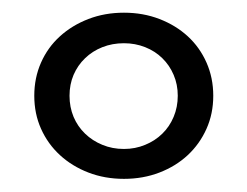

<svg xmlns="http://www.w3.org/2000/svg" viewBox="-20 -613 384 298"><path d="M87.9 -464.4Q87.9 -446.8 94.2 -431.6Q100.6 -416.5 112.1 -405.5Q123.5 -394.5 138.9 -388.2Q154.3 -381.8 172.4 -381.8Q189.9 -381.8 205.3 -388.2Q220.7 -394.5 231.9 -405.5Q243.2 -416.5 249.5 -431.6Q255.9 -446.8 255.9 -464.4Q255.9 -481.9 249.5 -496.8Q243.2 -511.7 231.9 -522.7Q220.7 -533.7 205.3 -539.8Q189.9 -545.9 172.4 -545.9Q154.3 -545.9 138.9 -539.8Q123.5 -533.7 112.1 -522.7Q100.6 -511.7 94.2 -496.8Q87.9 -481.9 87.9 -464.4ZM33.2 -464.4Q33.2 -492.2 43.7 -515.9Q54.2 -539.6 73 -556.6Q91.8 -573.7 117.2 -583.5Q142.6 -593.3 172.4 -593.3Q202.1 -593.3 227.5 -583.5Q252.9 -573.7 271.5 -556.6Q290 -539.6 300.5 -515.9Q311 -492.2 311 -464.4Q311 -436.5 300.5 -413.1Q290 -389.6 271.5 -372.3Q252.9 -355 227.5 -345.2Q202.1 -335.4 172.4 -335.4Q142.6 -335.4 117.2 -345.2Q91.8 -355 73 -372.3Q54.2 -389.6 43.7 -413.1Q33.2 -436.5 33.2 -464.4Z"/></svg>

Font: Rokkitt
Style: Regular
Weight: 400
Version: Version 1.2; ttfautohint (v1.5) -l 7 -r 28 -G 50 -x 13 -D la